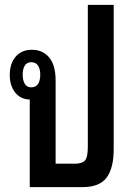

<svg xmlns="http://www.w3.org/2000/svg" viewBox="-20 -767 549 787"><path d="M446 -747V-155Q446 -78 417 -39Q388 0 318 0H102V-359Q64 -360 42 -388Q20 -416 20 -460Q20 -506 44 -534.5Q68 -563 111 -563Q155 -563 181.5 -531.5Q208 -500 208 -436V-96H287Q316 -96 328 -109Q340 -122 340 -165V-747ZM108 -409Q127 -409 136 -423Q145 -437 145 -461Q145 -484 136 -498Q127 -512 108 -512Q90 -512 81.5 -498Q73 -484 73 -461Q73 -438 81.5 -423.5Q90 -409 108 -409Z"/></svg>

Font: Noto Sans Thai Looped ExtraCondensed SemiBold
Style: Regular
Weight: 600
Width: 2
Designer: Sasikarn Vongin, Ben Mitchell
Foundry: The Fontpad Ltd
Version: Version 1.001; ttfautohint (v1.8.4.7-5d5b)